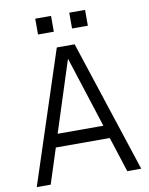

<svg xmlns="http://www.w3.org/2000/svg" viewBox="-95 -949 790 1017"><g transform="rotate(-10 300.0 -440.0)"><path d="M506 0 445 -189H155L94 0H19L252 -710H348L581 0ZM300 -641 177 -259H423ZM251 -795H166V-880H251ZM434 -795H349V-880H434Z"/></g></svg>

Font: Orbit
Style: Regular
Weight: 400
Designer: Sooun Cho
Foundry: JAMO
Version: Version 1.000; ttfautohint (v1.8.4.7-5d5b);gftools[0.9.29]